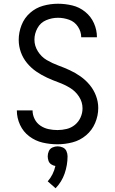

<svg xmlns="http://www.w3.org/2000/svg" viewBox="-20 -763 616 1026"><path d="M277 243Q310 209 325.5 164Q341 119 341 72Q341 58 335 44.5Q329 31 315.5 25Q302 19 288 19Q274 19 260.5 25Q247 31 241 44.5Q235 58 235 72Q235 84 239 96Q243 108 253.5 115Q264 122 276 124Q271 147 260.5 168Q250 189 235 206ZM287 8Q328 8 368 -2.5Q408 -13 440 -40Q472 -67 488.5 -106Q505 -145 505 -186Q505 -219 493 -251Q481 -283 459.5 -309Q438 -335 410.5 -354.5Q383 -374 352.5 -388Q322 -402 290.5 -413.5Q259 -425 230 -442Q201 -459 182.5 -488.5Q164 -518 164 -551Q164 -583 180 -612.5Q196 -642 226.5 -655Q257 -668 290 -668Q320 -668 349.5 -657.5Q379 -647 396.5 -620.5Q414 -594 414 -564H498Q498 -603 482 -639Q466 -675 435 -700Q404 -725 366 -734Q328 -743 290 -743Q249 -743 210 -732Q171 -721 140.5 -694Q110 -667 95 -628.5Q80 -590 80 -550Q80 -516 91.5 -484Q103 -452 124.5 -426Q146 -400 173.5 -381Q201 -362 231.5 -348Q262 -334 293.5 -322.5Q325 -311 354 -293.5Q383 -276 402 -247Q421 -218 421 -184Q421 -159 410.5 -135.5Q400 -112 380.5 -96Q361 -80 336.5 -74Q312 -68 287 -68Q263 -68 239.5 -73Q216 -78 196 -91.5Q176 -105 165 -127Q154 -149 154 -173H70Q70 -133 87 -96Q104 -59 136.5 -34.5Q169 -10 208 -1Q247 8 287 8Z"/></svg>

Font: Iosevka SS01 Extended
Style: Regular
Weight: 400
Width: 7
Monospace: yes
Designer: Belleve Invis
Foundry: Belleve Invis
Version: Version 3.4.7; ttfautohint (v1.8.3)